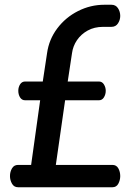

<svg xmlns="http://www.w3.org/2000/svg" viewBox="-20 -788 562 808"><path d="M56 0Q39 0 30.5 -15Q22 -30 22 -47Q22 -65 30.5 -79.5Q39 -94 56 -94H111L149 -366H86Q72 -366 64.5 -378Q57 -390 57 -406Q57 -421 64.5 -433Q72 -445 86 -445H160L178 -564Q186 -622 221 -668.5Q256 -715 308.5 -741.5Q361 -768 419 -768H449Q467 -768 476.5 -753.5Q486 -739 486 -721Q486 -704 476.5 -689.5Q467 -675 449 -675H414Q377 -675 349 -659.5Q321 -644 304 -619Q287 -594 283 -564L265 -445H396Q410 -445 417.5 -432.5Q425 -420 425 -406Q425 -391 417.5 -378.5Q410 -366 396 -366H254L215 -94H453Q470 -94 478 -79.5Q486 -65 486 -47Q486 -30 478 -15Q470 0 453 0Z"/></svg>

Font: Dosis ExtraLight SemiBold
Style: Regular
Weight: 600
Version: Version 3.001; ttfautohint (v1.8.2)